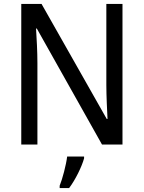

<svg xmlns="http://www.w3.org/2000/svg" viewBox="-20 -734 730 975"><path d="M602 0V-714H520V-302C520 -247 524 -172 526 -130H522L191 -714H88V0H170V-413C170 -475 166 -539 163 -589H167L498 0ZM407 70V61H321C316 103 297 175 283 209V221H331C363 179 396 111 407 70Z"/></svg>

Font: Noto Sans Lao Looped SemiCondensed
Style: Regular
Weight: 400
Width: 4
Designer: Mark Frömberg, Ben Mitchell
Foundry: The Fontpad Ltd
Version: Version 1.002